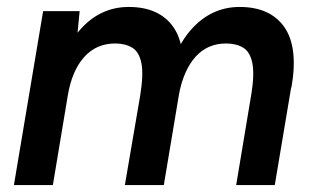

<svg xmlns="http://www.w3.org/2000/svg" viewBox="-20 -532 904 552"><path d="M20 0 104 -500H209L200 -408L132 0ZM339 0 383 -257 499 -287 451 0ZM383 -257Q393 -318 386.5 -350.5Q380 -383 360 -395Q340 -407 311 -407Q257 -407 222 -368Q187 -329 175 -258L134 -264Q154 -384 211.5 -448Q269 -512 350 -512Q438 -512 478.5 -454Q519 -396 499 -281ZM659 0 702 -258 818 -286 770 0ZM702 -257Q712 -318 705.5 -350.5Q699 -383 679 -395Q659 -407 630 -407Q576 -407 541.5 -368Q507 -329 494 -258L453 -264Q473 -384 530.5 -448Q588 -512 669 -512Q757 -512 797.5 -454Q838 -396 818 -281Z"/></svg>

Font: Figtree Light SemiBold
Style: Italic
Weight: 600
Italic angle: -9.5°
Version: Version 2.001;gftools[0.9.30]